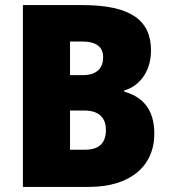

<svg xmlns="http://www.w3.org/2000/svg" viewBox="-20 -734 671 754"><path d="M304 -714H70V0H330C488 0 586 -79 586 -209C586 -313 532 -356 468 -374V-379C522 -393 573 -448 573 -536C573 -654 494 -714 304 -714ZM305 -439H255V-571H302C358 -571 385 -550 385 -509C385 -467 361 -439 305 -439ZM255 -300H311C373 -300 396 -267 396 -224C396 -176 373 -146 314 -146H255Z"/></svg>

Font: Noto Sans Arabic UI SmCn Bk
Style: Regular
Weight: 900
Width: 4
Designer: Monotype Design Team, Nadine Chahine and Nizar Qandah
Foundry: Monotype Imaging Inc.
Version: Version 2.010